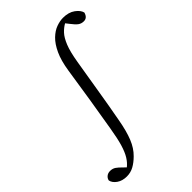

<svg xmlns="http://www.w3.org/2000/svg" viewBox="-454 -856 1211 1211"><g transform="rotate(-45 152.0 -250.5)"><path d="M-69 246Q-109 246 -136 227Q-163 208 -168 183Q-165 167 -152 156.5Q-139 146 -120 146Q-98 146 -82 157Q-66 168 -47 188L-29 205Q-18 196 -8 185Q2 174 12 158Q30 129 44 82.5Q58 36 71 -43Q90 -154 107.5 -263.5Q125 -373 142 -487Q154 -565 177.5 -615.5Q201 -666 231 -695Q261 -724 293 -735.5Q325 -747 353 -747Q403 -747 434.5 -724Q466 -701 472 -675Q462 -638 431 -638Q409 -638 393 -650Q377 -662 356 -690L338 -713Q313 -699 291.5 -676Q270 -653 252 -608.5Q234 -564 221 -485Q203 -379 184.5 -264.5Q166 -150 146 -43Q131 42 109 96.5Q87 151 51 186Q23 214 -6 230Q-35 246 -69 246Z"/></g></svg>

Font: Source Serif 4 SmText
Style: Italic
Weight: 400
Italic angle: -12°
Designer: Frank Grießhammer
Foundry: Adobe
Version: Version 4.005;hotconv 1.1.0;makeotfexe 2.6.0